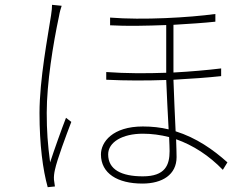

<svg xmlns="http://www.w3.org/2000/svg" viewBox="-20 -762 1040 797"><path d="M196 -742C196 -731 195 -718 192 -699C179 -613 144 -433 144 -293C144 -160 158 -57 178 15L208 12C207 5 205 -7 204 -16C203 -29 205 -44 208 -57C217 -100 255 -201 276 -256L254 -273C236 -227 206 -143 188 -88C178 -164 174 -218 174 -294C174 -416 200 -578 225 -695C228 -713 232 -726 236 -738ZM684 -135C684 -77 666 -30 573 -30C484 -30 429 -58 429 -121C429 -172 488 -207 573 -207C610 -207 646 -202 682 -193C683 -168 684 -148 684 -135ZM898 -478C841 -471 773 -465 700 -461V-468V-659C767 -663 829 -667 874 -672V-704C765 -689 572 -678 437 -689V-657C506 -653 590 -655 670 -658V-465V-460C589 -457 503 -457 421 -463V-431C502 -427 588 -427 670 -430C672 -367 677 -287 680 -225C647 -233 611 -237 573 -237C447 -237 399 -172 399 -121C399 -42 468 0 571 0C654 0 713 -37 713 -110C713 -128 712 -153 711 -184C782 -159 848 -116 905 -57L924 -88C865 -141 795 -190 709 -217C706 -284 702 -365 700 -431C774 -435 843 -440 898 -446Z"/></svg>

Font: Noto Sans T Chinese Thin
Style: Regular
Weight: 100
Designer: Ryoko NISHIZUKA (kana & ideographs); Paul D. Hunt (Latin, Greek & Cyrillic); Wenlong ZHANG (bopomofo); Sandoll Communica
Foundry: Adobe Systems Incorporated
Version: Version 1.000;PS 1;hotconv 1.0.78;makeotf.lib2.5.61930